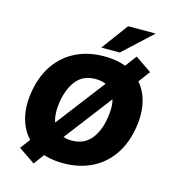

<svg xmlns="http://www.w3.org/2000/svg" viewBox="-140 -1052 1085 1225"><g transform="rotate(15 402.0 -440.0)"><path d="M48 0ZM48 0ZM378 11Q260 11 184.5 -39Q109 -89 78.5 -175.5Q48 -262 65 -371Q82 -481 135 -558Q188 -635 270 -675.5Q352 -716 456 -716Q575 -716 651 -666.5Q727 -617 757.5 -530.5Q788 -444 771 -335Q754 -225 701 -147.5Q648 -70 565.5 -29.5Q483 11 378 11ZM394 -143Q473 -143 519 -197.5Q565 -252 579 -345Q596 -449 559.5 -505.5Q523 -562 440 -562Q361 -562 316 -508Q271 -454 256 -361Q240 -256 275.5 -199.5Q311 -143 394 -143ZM197 61 88 -13 183 -140 253 -214 523 -567 561 -641 656 -768 764 -694 669 -567 599 -493 329 -140 291 -66ZM423 -765 553 -941H735L545 -765Z"/></g></svg>

Font: Winston ExtraBold
Style: Italic
Weight: 800
Italic angle: -9°
Designer: Original fonts by Vernon Adams / Changes by Cristiano Sobral
Foundry: Original fonts by Vernon Adams / Changes by Cristiano Sobral
Version: Version 2.503;July 17, 2020;FontCreator 13.0.0.2655 64-bit